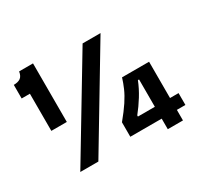

<svg xmlns="http://www.w3.org/2000/svg" viewBox="-153 -908 1207 1150"><g transform="rotate(-30 450.5 -332.5)"><path d="M90 -300V-557H33V-651Q62 -651 79 -662.5Q96 -674 101 -705H197V-300ZM117 0 514 -660H638L242 0ZM482 -33V-133Q525 -185 551 -224.5Q577 -264 592 -298.5Q607 -333 617 -366H804V40H699V-304H691Q672 -256 643.5 -210Q615 -164 582 -123V-115H863V-33Z"/></g></svg>

Font: Bricolage Grotesque 20pt SemiBold
Style: Regular
Weight: 600
Version: Version 1.001;gftools[0.9.33.dev8+g029e19f]